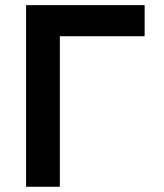

<svg xmlns="http://www.w3.org/2000/svg" viewBox="-20 -713 626 733"><path d="M79.6 0V-693.4H532.2V-574.7H208.5V0Z"/></svg>

Font: Cascadia Mono
Style: Bold
Weight: 700
Monospace: yes
Designer: Aaron Bell
Foundry: Saja Typeworks
Version: Version 2404.023; ttfautohint (v1.8.4)